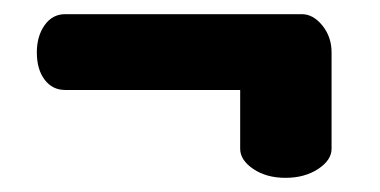

<svg xmlns="http://www.w3.org/2000/svg" viewBox="-20 -314 537 271"><path d="M32 -240Q32 -263 43 -278.5Q54 -294 72 -294H406Q422 -294 435 -278Q448 -262 448 -240V-104Q448 -88 429 -75.5Q410 -63 383 -63Q356 -63 337.5 -75.5Q319 -88 319 -104V-187H72Q54 -187 43 -201.5Q32 -216 32 -240Z"/></svg>

Font: Dosis
Style: Bold
Weight: 700
Designer: Edgar Tolentino, Pablo Impallari, Igino Marini
Foundry: Edgar Tolentino, Pablo Impallari, Igino Marini
Version: Version 1.007